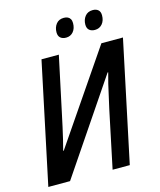

<svg xmlns="http://www.w3.org/2000/svg" viewBox="-131 -1003 911 1096"><g transform="rotate(-15 324.5 -455.0)"><path d="M16.6 0 167.5 -713.9H270L197.8 -375Q191.4 -344.2 183.6 -309.1Q175.8 -273.9 167.7 -239.7Q159.7 -205.6 151.9 -177.2H155.3L521.5 -713.9H648.9L498 0H396.5L467.3 -337.4Q475.1 -371.1 483.2 -408Q491.2 -444.8 499.5 -480Q507.8 -515.1 516.1 -543.5L512.7 -543.9L145 0ZM506.3 -796.9Q485.4 -796.9 472.9 -807.6Q460.4 -818.4 460.4 -840.3Q460.4 -869.1 476.6 -889.4Q492.7 -909.7 522.5 -909.7Q542.5 -909.7 554.4 -899.2Q566.4 -888.7 566.4 -867.2Q566.4 -835.9 549.8 -816.4Q533.2 -796.9 506.3 -796.9ZM335.9 -796.9Q314.9 -796.9 302.5 -807.6Q290 -818.4 290 -840.3Q290 -869.1 305.9 -889.4Q321.8 -909.7 351.6 -909.7Q365.2 -909.7 374.8 -905Q384.3 -900.4 389.6 -891.1Q395 -881.8 395 -867.2Q395 -835.9 378.7 -816.4Q362.3 -796.9 335.9 -796.9Z"/></g></svg>

Font: Open Sans SemiCondensed SemiBold
Style: Italic
Weight: 600
Width: 4
Italic angle: -12°
Designer: Monotype Design Team
Foundry: Monotype Imaging Inc.
Version: Version 3.000